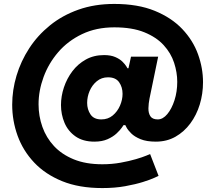

<svg xmlns="http://www.w3.org/2000/svg" viewBox="-20 -779 1077 976"><path d="M500 177Q382 177 296 142Q210 107 153.5 47Q97 -13 69.5 -89Q42 -165 42 -247Q42 -321 64 -394.5Q86 -468 128.5 -533.5Q171 -599 234 -650Q297 -701 379 -730Q461 -759 561 -759Q681 -759 766.5 -724Q852 -689 906.5 -631.5Q961 -574 986.5 -503.5Q1012 -433 1012 -361Q1012 -302 995.5 -248Q979 -194 947.5 -151.5Q916 -109 872 -84Q828 -59 772 -59Q725 -59 694.5 -71.5Q664 -84 647 -101Q630 -118 623.5 -130.5Q617 -143 617 -143H608Q608 -143 599.5 -130.5Q591 -118 573 -101Q555 -84 527 -71.5Q499 -59 460 -59Q402 -59 364 -85.5Q326 -112 308 -154.5Q290 -197 290 -245Q290 -290 305 -335Q320 -380 348 -417Q376 -454 416.5 -476.5Q457 -499 509 -499Q543 -499 566 -489Q589 -479 602.5 -465.5Q616 -452 622 -442Q628 -432 628 -432H633L646 -491H784L740 -278Q735 -253 734.5 -228.5Q734 -204 744.5 -188Q755 -172 782 -172Q808 -172 830.5 -199Q853 -226 867 -269.5Q881 -313 881 -363Q881 -411 865 -460Q849 -509 812 -549.5Q775 -590 713.5 -615Q652 -640 561 -640Q469 -640 397 -605.5Q325 -571 276 -514Q227 -457 201.5 -387.5Q176 -318 176 -249Q176 -189 195.5 -134Q215 -79 254.5 -36.5Q294 6 355 31Q416 56 500 56Q549 56 593 48Q637 40 671 30Q705 20 724 12Q743 4 743 4L786 115Q786 115 765.5 124.5Q745 134 707 146Q669 158 616.5 167.5Q564 177 500 177ZM495 -172Q529 -172 553 -192Q577 -212 590 -242Q603 -272 603 -302Q603 -336 585.5 -361Q568 -386 529 -386Q496 -386 472 -366Q448 -346 435.5 -316.5Q423 -287 423 -256Q423 -223 440 -197.5Q457 -172 495 -172Z"/></svg>

Font: Be Vietnam Pro ExtraBold
Style: Italic
Weight: 800
Italic angle: -12°
Designer: Lam Bao, Tony Le, Vietanh Nguyen
Foundry: Yellow Type Foundry
Version: Version 1.002; ttfautohint (v1.8.3)